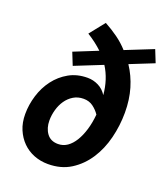

<svg xmlns="http://www.w3.org/2000/svg" viewBox="-138 -838 828 947"><g transform="rotate(20 276.5 -364.0)"><path d="M223 12Q184 12 149.5 -1.5Q115 -15 89.5 -40.5Q64 -66 49 -101.5Q34 -137 34 -182Q34 -231 49 -280Q64 -329 93.5 -368Q123 -407 165.5 -431Q208 -455 263 -455Q293 -455 320 -441.5Q347 -428 364 -401Q357 -482 318 -543L173 -485L147 -550L271 -600Q236 -633 191 -661L254 -740Q291 -720 323.5 -696.5Q356 -673 382 -644L527 -702L553 -637L428 -587Q460 -539 477 -481.5Q494 -424 494 -356Q494 -288 477.5 -222Q461 -156 427 -104Q393 -52 342.5 -20Q292 12 223 12ZM236 -98Q263 -98 284.5 -113Q306 -128 322.5 -155Q339 -182 350 -218.5Q361 -255 365 -299Q351 -320 330 -335.5Q309 -351 280 -351Q250 -351 227 -337Q204 -323 188.5 -300.5Q173 -278 165 -249.5Q157 -221 157 -193Q157 -153 177 -125.5Q197 -98 236 -98Z"/></g></svg>

Font: TypoPRO Source Sans Pro
Style: Bold Italic
Weight: 700
Italic angle: -11°
Designer: Paul D. Hunt
Foundry: Adobe Systems Incorporated
Version: Version 1.075;PS 2.000;hotconv 1.0.86;makeotf.lib2.5.63406